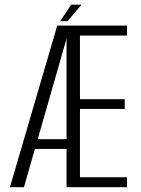

<svg xmlns="http://www.w3.org/2000/svg" viewBox="-20 -782 587 802"><path d="M21.5 0H80L266 -649L266.5 -675H219ZM107 -160H274V-200.5H117.5ZM258 0H510.5V-41.5H314V-327H501V-367.5H314V-633.5H510.5V-675H258ZM231.5 -693.5H262L320.5 -762.5H277.5Z"/></svg>

Font: Anybody Condensed Light
Style: Regular
Weight: 300
Width: 3
Designer: Tyler Finck
Foundry: Etcetera Type Company
Version: Version 1.113;gftools[0.9.25]